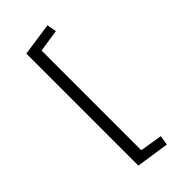

<svg xmlns="http://www.w3.org/2000/svg" viewBox="-274 -786 1008 1008"><g transform="rotate(-45 230.0 -282.0)"><path d="M312.5 161.1 128.9 133.8V-698.2L312.5 -724.6L321.8 -671.9L196.8 -652.8V87.4L321.8 107.9Z"/></g></svg>

Font: Simplified Naskh
Style: Regular
Weight: 400
Designer: SIL International
Foundry: Arabeyes
Version: 1.02_alpha